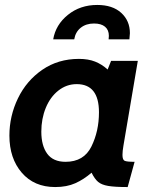

<svg xmlns="http://www.w3.org/2000/svg" viewBox="-20 -746 624 776"><path d="M18 -198Q18 -277 52.5 -348.5Q87 -420 151 -464Q215 -508 299 -508Q337 -508 364.5 -497Q392 -486 415 -465L429 -500H537L479 -158Q475 -135 475 -120Q475 -100 484 -96Q493 -92 524 -92L496 10Q444 10 417.5 5.5Q391 1 377 -10.5Q363 -22 350 -48Q319 -21 284.5 -5.5Q250 10 203 10Q118 10 68 -48Q18 -106 18 -198ZM380 -292Q380 -406 290 -406Q249 -406 216 -380Q183 -354 165 -310Q147 -266 147 -214Q147 -157 171 -124.5Q195 -92 245 -92Q319 -92 349.5 -154Q380 -216 380 -292ZM505 -612Q505 -605 503 -587H419L420 -601Q420 -625 404.5 -638Q389 -651 360 -651Q328 -651 306.5 -634Q285 -617 280 -587H195Q205 -646 254.5 -686Q304 -726 373 -726Q435 -726 470 -694Q505 -662 505 -612Z"/></svg>

Font: Cabin
Style: Bold Italic
Weight: 700
Italic angle: -7°
Designer: Pablo Impallari
Foundry: Pablo Impallari. http://www.impallari.com Igino Marini. http://www.ikern.com
Version: Version 2.200